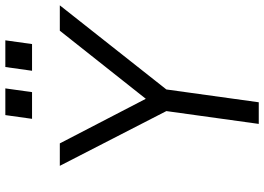

<svg xmlns="http://www.w3.org/2000/svg" viewBox="-155 -834 989 719"><g transform="rotate(-90 339.5 -474.5)"><path d="M235 0 283 -346 78 -745H162L329 -423L584 -745H679L364 -346L316 0ZM254 -849 268 -949H368L354 -849ZM448 -949H548L534 -849H434Z"/></g></svg>

Font: Kosmopol Plus Jakarta Sans Italic It
Style: Regular
Weight: 400
Italic angle: -8.04999°
Designer: Gumpita Rahayu
Foundry: Tokotype
Version: Version 2.006